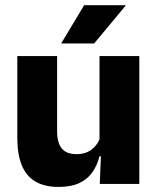

<svg xmlns="http://www.w3.org/2000/svg" viewBox="-20 -707 606 738"><path d="M199.5 -491.5V-202.5Q199.5 -175.5 206.5 -155.8Q213.5 -136 230 -125.2Q246.5 -114.5 275 -114.5Q299 -114.5 316.8 -123Q334.5 -131.5 346.8 -146Q359 -160.5 365 -178L388.5 -106.5H362.5Q354.5 -73.5 336.2 -46.5Q318 -19.5 286.2 -4Q254.5 11.5 205 11.5Q150.5 11.5 115.2 -9.8Q80 -31 63.2 -73Q46.5 -115 46.5 -178V-491.5ZM515.5 -491.5V0H363.5L368.5 -123L362.5 -137V-491.5ZM303.5 -687H462.5V-685L342 -540H216V-541.5Z"/></svg>

Font: Anek Telugu Medium
Style: Bold
Weight: 700
Version: Version 1.003